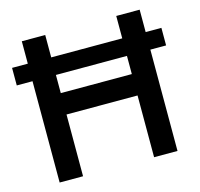

<svg xmlns="http://www.w3.org/2000/svg" viewBox="-102 -810 955 919"><g transform="rotate(-15 375.0 -350.0)"><path d="M83 0V-502H5V-589H83V-700H199V-589H551V-700H667V-589H745V-502H667V0H551V-306H199V0ZM199 -412H551V-502H199Z"/></g></svg>

Font: Figtree SemiBold
Style: Regular
Weight: 600
Designer: Erik Kennedy
Foundry: Erik Kennedy
Version: Version 2.001; ttfautohint (v1.8.4.7-5d5b);gftools[0.9.27]